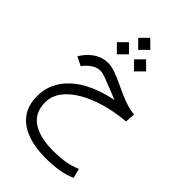

<svg xmlns="http://www.w3.org/2000/svg" viewBox="-301 -822 1260 1260"><g transform="rotate(45 329.0 -192.0)"><path d="M254.9 -658.2 310.5 -713.9 367.2 -658.2 310.5 -601.6ZM335 -538.6 391.1 -594.7 447.3 -538.6 391.1 -482.4ZM176.3 -538.6 232.4 -594.7 288.6 -538.6 232.4 -482.4ZM433.1 -259.3Q414.6 -266.6 403.6 -271Q392.6 -275.4 366.7 -286.1Q316.9 -306.2 284.7 -318.1Q252.4 -330.1 232.9 -330.1Q203.1 -330.1 177 -313.7Q150.9 -297.4 131.8 -274.9L119.6 -259.3L58.1 -290L68.4 -305.7Q98.1 -350.1 140.6 -376.2Q183.1 -402.3 233.4 -402.3Q262.7 -402.3 298.8 -389.6Q335 -377 378.4 -356.4Q451.2 -320.8 500.7 -303.5Q550.3 -286.1 591.8 -282.7L586.4 -213.4Q489.7 -205.1 405.5 -180.9Q321.3 -156.7 257.6 -119.1Q193.8 -81.5 158 -33Q122.1 15.6 122.1 73.2Q122.1 168 190.4 214.8Q258.8 261.7 389.6 261.7Q440.9 261.7 490.5 254.2Q540 246.6 587.4 225.6L605.5 291.5Q558.1 313 502 321.8Q445.8 330.6 382.8 330.6Q284.7 330.6 211.2 303.7Q137.7 276.9 96.7 221.7Q55.7 166.5 55.7 81.1Q55.7 -42 151.6 -131.3Q247.6 -220.7 433.1 -259.3Z"/></g></svg>

Font: Vazir Light FD-UI
Style: Light-FD-UI
Weight: 300
Designer: Saber Rastikerdar
Foundry: Saber Rastikerdar
Version: Version 30.1.0